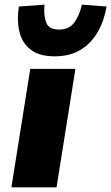

<svg xmlns="http://www.w3.org/2000/svg" viewBox="-20 -805 478 825"><path d="M29 0 110 -509H304L223 0ZM215 -563Q149 -563 112 -591.5Q75 -620 63.5 -668.5Q52 -717 61 -777L171 -785Q167 -738 178.5 -708Q190 -678 234 -678Q277 -678 299 -708Q321 -738 332 -785L438 -777Q428 -717 400.5 -668.5Q373 -620 327 -591.5Q281 -563 215 -563Z"/></svg>

Font: Nunito Sans 6pt Black
Style: Italic
Weight: 900
Italic angle: -9°
Version: Version 3.101;gftools[0.9.27]